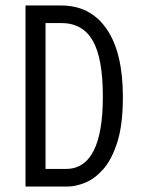

<svg xmlns="http://www.w3.org/2000/svg" viewBox="-20 -680 521 700"><path d="M73 0V-660H203Q310 -660 369 -574Q428 -488 428 -327Q428 -225 407.5 -161Q387 -97 355.5 -62Q324 -27 289.5 -13.5Q255 0 228 0ZM203 -596H146V-64H220Q355 -64 355 -328Q355 -468 318 -532Q281 -596 203 -596Z"/></svg>

Font: Bricolage Grotesque 12pt Condensed Light
Style: Regular
Weight: 300
Width: 3
Designer: Mathieu Triay
Foundry: Atelier Triay
Version: Version 1.001; ttfautohint (v1.8.4.7-5d5b);gftools[0.9.33.de